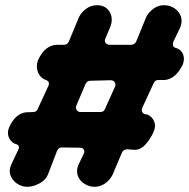

<svg xmlns="http://www.w3.org/2000/svg" viewBox="-20 -702 726 737"><path d="M85 15Q63 15 45 2.5Q27 -10 20 -29.5Q13 -49 24 -72L50 -127Q54 -134 52 -140Q50 -146 44 -148L35 -151Q19 -160 13 -177Q7 -194 15 -213Q28 -242 45.5 -256Q63 -270 82 -271L108 -272Q120 -272 125 -284L166 -373Q172 -387 159 -394L147 -399Q130 -409 124 -430Q118 -451 126 -471Q140 -502 159 -516Q178 -530 199 -530H225Q238 -530 244 -542L283 -636Q293 -656 311.5 -669Q330 -682 351 -682H352Q384 -682 399.5 -658.5Q415 -635 405 -603L384 -553Q380 -543 386 -536.5Q392 -530 402 -530H483Q497 -530 503 -543L541 -636Q551 -656 569.5 -669Q588 -682 609 -682H610Q632 -682 650 -670Q668 -658 674.5 -638Q681 -618 671 -595L645 -541Q643 -534 644 -528Q645 -522 652 -519L661 -516Q678 -508 683.5 -491.5Q689 -475 682 -455Q668 -426 650.5 -411.5Q633 -397 613 -395H588Q575 -395 570 -383L526 -288Q523 -280 525.5 -273.5Q528 -267 535 -264L547 -262Q565 -253 572 -235.5Q579 -218 570 -197Q557 -167 537 -146Q517 -125 493 -127L469 -129Q454 -129 448 -116L412 -31Q402 -11 383.5 2Q365 15 344 15H343Q322 15 304 3.5Q286 -8 279 -26.5Q272 -45 280 -67L302 -113Q306 -121 301.5 -128Q297 -135 287 -135L220 -136Q206 -138 199 -123L164 -32Q155 -10 130.5 2.5Q106 15 86 15ZM290 -272H365Q379 -272 383 -284L420 -366Q426 -377 421 -385.5Q416 -394 404 -394L326 -392Q320 -392 315.5 -388.5Q311 -385 308 -379L274 -299Q269 -288 274 -280Q279 -272 290 -272Z"/></svg>

Font: Winky Sans
Style: Bold Italic
Weight: 700
Italic angle: -8.97852°
Designer: Simon Atzbach
Foundry: typofactur
Version: Version 1.205